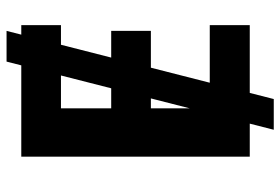

<svg xmlns="http://www.w3.org/2000/svg" viewBox="-158 -642 875 600"><g transform="rotate(-90 280.0 -342.5)"><path d="M483 -760 270 75H174L387 -760ZM501 0H90V-714H501V-590H241V-433H483V-309H241V-125H501Z"/></g></svg>

Font: Noto IKEA Simplified Chinese
Style: Bold
Weight: 700
Designer: Monotype Design Team
Foundry: Monotype Imaging Inc.
Version: Version 1.100